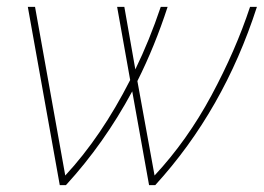

<svg xmlns="http://www.w3.org/2000/svg" viewBox="-20 -539 768 559"><path d="M61 -519H82L170 -28Q275 -141 359 -306L321 -519H342L374 -337Q415 -421 448 -519H468Q431 -405 380 -303L430 -28Q525 -130 595.5 -261Q666 -392 708 -519H728Q631 -218 432 0H414L365 -273Q283 -121 172 0H154Z"/></svg>

Font: Raleway-v4020 Thin
Style: Italic
Weight: 250
Italic angle: -12°
Designer: Matt McInerney, Pablo Impallari, Rodrigo Fuenzalida
Foundry: Matt McInerney, Pablo Impallari, Rodrigo Fuenzalida
Version: Version 4.020;PS 004.020;hotconv 1.0.88;makeotf.lib2.5.64775